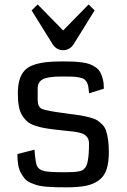

<svg xmlns="http://www.w3.org/2000/svg" viewBox="-20 -823 565 851"><path d="M57.1 0ZM462.4 -148.4Q462.4 -101.6 452.1 -71.5Q441.9 -41.5 418.2 -23.9Q394.5 -6.3 360.6 0.5Q326.7 7.3 274.9 7.3Q244.6 7.3 226.3 6.8Q208 6.3 184.1 4.4Q160.2 2.4 146 -1.7Q131.8 -5.9 115.5 -12.9Q99.1 -20 89.8 -31Q80.6 -42 72.3 -57.1Q64 -72.3 60.5 -93Q57.1 -113.8 57.1 -140.1L132.8 -159.7Q137.2 -104 143.1 -89.4Q151.9 -69.3 179.7 -64Q200.7 -59.6 268.1 -59.6Q308.6 -59.6 328.4 -63.2Q348.1 -66.9 355 -77.1Q374.5 -93.3 374.5 -187Q374.5 -201.2 368.7 -211.2Q362.8 -221.2 354.5 -226.3Q346.2 -231.4 331.3 -235.1Q316.4 -238.8 304.4 -240Q292.5 -241.2 272.9 -243.2Q253.4 -245.1 241.7 -246.6Q206.1 -250.5 183.6 -254.2Q161.1 -257.8 138.2 -265.1Q115.2 -272.5 102.3 -283.2Q89.4 -293.9 78.6 -311Q67.9 -328.1 63.5 -352.1Q59.1 -376 59.1 -409.2Q59.1 -444.3 66.4 -468.8Q73.7 -493.2 87.9 -509.3Q102.1 -525.4 126.7 -534.4Q151.4 -543.5 182.1 -547.1Q212.9 -550.8 257.3 -550.8Q285.2 -550.8 303 -550Q320.8 -549.3 342 -546.6Q363.3 -543.9 376.5 -539.1Q389.6 -534.2 403.1 -525.4Q416.5 -516.6 423.8 -503.7Q431.2 -490.7 435.8 -472.2Q440.4 -453.6 440.4 -429.7L375 -409.7Q373 -428.7 371.3 -439.7Q369.6 -450.7 363.8 -460Q357.9 -469.2 351.6 -473.1Q345.2 -477.1 329.8 -480Q314.5 -482.9 298.8 -483.4Q283.2 -483.9 253.9 -483.9Q191.4 -483.9 169.2 -471.4Q147 -459 147 -430.7V-380.9Q147 -348.6 166.3 -340.1Q185.5 -331.5 269.5 -320.8Q278.3 -319.3 282.7 -318.8Q316.4 -314.9 336.2 -311.5Q356 -308.1 377.9 -302.5Q399.9 -296.9 411.4 -289.3Q422.9 -281.7 434.3 -270Q445.8 -258.3 450.9 -241.2Q456.1 -224.1 459.2 -201.7Q462.4 -179.2 462.4 -148.4ZM147 -803.2 259.8 -688 372.6 -803.2 399.4 -776.9 305.7 -626Q288.6 -600.6 259.8 -600.6Q231 -600.6 213.9 -626L120.1 -776.9Z"/></svg>

Font: Coda
Style: Regular
Weight: 400
Designer: vernon adams
Foundry: vernon adams
Version: Version 2.001; ttfautohint (v0.8) -r 50 -G 200 -x